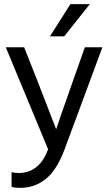

<svg xmlns="http://www.w3.org/2000/svg" viewBox="-20 -736 533 930"><path d="M293 -13Q254 90 200.5 132Q147 174 78 174Q52 174 36 169V98Q51 102 70 102Q171 102 213 -13L8 -507H97L163 -340L252 -110Q260 -136 332 -340L391 -507H476ZM291 -560H222L321 -716H415Z"/></svg>

Font: Hind Siliguri
Style: Regular
Weight: 400
Designer: Jyotish Sonowal
Foundry: Indian Type Foundry
Version: Version 1.000;PS 1.0;hotconv 1.0.86;makeotf.lib2.5.63406; tt